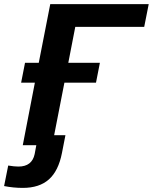

<svg xmlns="http://www.w3.org/2000/svg" viewBox="-69 -708 745 936"><path d="M34 -305 53 -402H120L176 -688H656L634 -577H298L264 -402H418L399 -305H245L195 -49H250L233 38Q216 125 169.5 166.5Q123 208 42 208Q-4 208 -49 199L-29 99Q1 104 21 104Q87 104 100 43L108 0H42L101 -305Z"/></svg>

Font: Libra Sans
Style: Bold Italic
Weight: 700
Italic angle: -12°
Foundry: Context Ltd
Version: Version 1.002